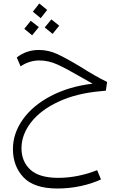

<svg xmlns="http://www.w3.org/2000/svg" viewBox="-20 -725 670 1099"><path d="M103 124Q103 199 153.5 246Q204 293 314 293Q371 293 429 281Q487 269 536 249L558 302Q507 326 442 340Q377 354 309 354Q175 354 114.5 290Q54 226 54 128Q54 39 110.5 -41Q167 -121 271 -175.5Q375 -230 510 -246L468 -270Q359 -333 308 -356Q257 -379 205 -379Q176 -379 148 -370Q120 -361 98 -345L76 -396Q131 -439 202 -439Q257 -439 308 -415.5Q359 -392 442 -342Q523 -290 593 -256L586 -206L556 -203Q418 -191 315 -143Q212 -95 157.5 -24.5Q103 46 103 124ZM250 -668 213 -621 168 -658 205 -705ZM319 -578 281 -531 236 -568 274 -614ZM202 -570 164 -523 119 -560 156 -606Z"/></svg>

Font: FiraGO Light
Style: Italic
Weight: 300
Italic angle: -8°
Designer: bBox Type GmbH
Foundry: bBox Type GmbH
Version: Version 1.001